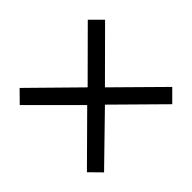

<svg xmlns="http://www.w3.org/2000/svg" viewBox="-141 -768 942 942"><g transform="rotate(45 330.0 -297.0)"><path d="M37 -60 271 -298 37 -533 97 -593 331 -358 563 -593 623 -533 391 -298 623 -60 563 -1 331 -235 97 -1Z"/></g></svg>

Font: Fahkwang SemiBold
Style: Regular
Weight: 600
Designer: Suppakit Chalermlarp | Katatrad Co.,Ltd.
Foundry: Cadson Demak Co.,Ltd.
Version: Version 1.000; ttfautohint (v1.6)